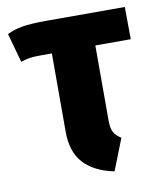

<svg xmlns="http://www.w3.org/2000/svg" viewBox="-76 -586 546 656"><g transform="rotate(-10 197.5 -257.5)"><path d="M312 -93 269 16Q200 2 164 -37Q128 -76 128 -146V-418H93Q65 -418 51.5 -416Q38 -414 20 -408L-8 -509Q16 -521 45.5 -526Q75 -531 131 -531H401L402 -419H279V-159Q279 -132 286.5 -118Q294 -104 312 -93Z"/></g></svg>

Font: Fira Sans Extra Condensed
Style: Bold
Weight: 700
Width: 1
Designer: Carrois Corporate & Edenspiekermann AG
Foundry: Carrois Corporate GbR & Edenspiekermann AG
Version: Version 4.203